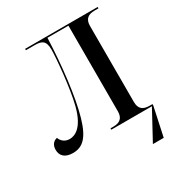

<svg xmlns="http://www.w3.org/2000/svg" viewBox="-210 -858 1135 1212"><g transform="rotate(-30 357.0 -252.0)"><path d="M86 7C155 7 202 -32 239 -160C277 -291 302 -509 309 -704H462V-80C462 -30 436 -10 389 -10H368V0H664L550 210H629L674 0V-10H653C605 -10 579 -30 579 -80V-634C579 -684 605 -704 653 -704H681V-714H152V-704H214C263 -704 294 -696 294 -628C294 -566 275 -353 246 -241C209 -98 145 -80 112 -80C72 -80 51 -108 45 -127C18 -121 0 -100 0 -65C0 -21 29 7 86 7Z"/></g></svg>

Font: Noto Serif Display Medium
Style: Regular
Weight: 500
Designer: Monotype Design Team
Foundry: Monotype Imaging Inc.
Version: Version 2.009